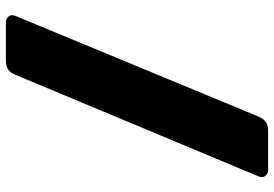

<svg xmlns="http://www.w3.org/2000/svg" viewBox="-156 -670 910 637"><g transform="rotate(90 298.5 -351.0)"><path d="M411 -786H545Q554 -786 560.5 -779.5Q567 -773 567 -766.5Q567 -760 565 -755L227 54Q215 84 183 84H52Q43 84 36.5 77.5Q30 71 30 64.5Q30 58 32 53L367 -756Q380 -786 411 -786Z"/></g></svg>

Font: Rubik One
Style: Regular
Weight: 400
Designer: Hubert and Fischer with Elvire Volk Leonovitch
Foundry: Hubert and Fischer with Elvire Volk Leonovitch
Version: Version 1.001